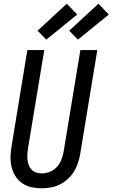

<svg xmlns="http://www.w3.org/2000/svg" viewBox="-20 -1004 605 1032"><path d="M204 8Q176 8 148.5 2Q121 -4 99.5 -19Q78 -34 63.5 -56.5Q49 -79 42.5 -105.5Q36 -132 36.5 -160Q37 -188 42 -217L127 -735H218L130 -204Q128 -188 127 -173Q126 -158 128 -143Q130 -128 135.5 -114.5Q141 -101 151 -91Q161 -81 175.5 -76.5Q190 -72 206 -72Q227 -72 249 -81Q271 -90 286.5 -107.5Q302 -125 310 -146Q318 -167 322 -189L412 -735H503L411 -176Q407 -152 399 -128Q391 -104 377.5 -82Q364 -60 344.5 -42Q325 -24 301.5 -12.5Q278 -1 253 3.5Q228 8 204 8ZM399 -791 352 -839 509 -984 565 -926ZM229 -791 182 -839 339 -984 395 -926Z"/></svg>

Font: Iosevka SS18 Medium
Style: Italic
Weight: 500
Italic angle: -9°
Monospace: yes
Designer: Belleve Invis
Foundry: Belleve Invis
Version: Version 25.1.1; ttfautohint (v1.8.4)